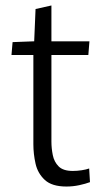

<svg xmlns="http://www.w3.org/2000/svg" viewBox="-20 -671 382 702"><path d="M223 11Q170 11 144 -13Q118 -37 110 -72.5Q102 -108 102 -144V-470H22L26 -517L105 -520L110 -638L168 -651V-520H307L303 -470H168V-153Q168 -129 173 -104Q178 -79 194.5 -62.5Q211 -46 246 -46Q262 -46 278.5 -48.5Q295 -51 306 -55L309 -5Q293 1 270 6Q247 11 223 11Z"/></svg>

Font: Murecho Light
Style: Regular
Weight: 300
Designer: Neil Summerour
Foundry: Positype
Version: Version 1.010; ttfautohint (v1.8.3)